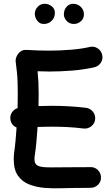

<svg xmlns="http://www.w3.org/2000/svg" viewBox="-20 -968 596 1023"><path d="M35.2 -332.5Q32.7 -352.5 43.9 -369.4Q55.2 -386.2 73.7 -392.1Q74.7 -432.1 74.7 -468.8Q74.7 -503.4 73.7 -529.8Q72.8 -556.2 70.3 -582Q67.9 -607.9 63.5 -640.1Q62 -651.9 68.4 -667Q74.7 -682.1 88.4 -692.9Q102.1 -703.6 122.1 -702.1Q152.3 -700.2 182.6 -699.2Q212.9 -698.2 242.7 -698.2Q298.3 -698.2 356.2 -702.9Q414.1 -707.5 458 -717.8Q480.5 -723.1 500 -710.7Q519.5 -698.2 524.4 -675.8Q529.8 -653.3 517.3 -634Q504.9 -614.7 482.4 -609.4Q428.2 -597.2 365.5 -592Q302.7 -586.9 242.7 -586.9Q210.9 -586.9 180.2 -588.4Q183.1 -559.1 184.6 -531.5Q186 -503.9 186 -468.8Q186 -437 185.1 -402.8Q219.7 -404.3 256.3 -404.3Q302.7 -404.3 348.4 -401.6Q394 -398.9 438.5 -393.6Q460.9 -390.6 475.3 -372.6Q489.7 -354.5 486.8 -331.5Q484.4 -309.1 466.1 -294.9Q447.8 -280.8 425.3 -283.2Q383.8 -288.6 341.8 -290.8Q299.8 -293 256.3 -293Q236.3 -293 217.5 -292.5Q198.7 -292 180.2 -291.5Q177.7 -251 174.1 -212.6Q170.4 -174.3 165.5 -140.6Q163.6 -130.9 163.6 -119.6Q163.6 -91.8 185.1 -83.5Q206.5 -75.2 255.6 -76.2Q304.7 -77.1 387.2 -77.1Q406.7 -77.1 425 -77.1Q443.4 -77.1 461.4 -77.6Q484.4 -78.6 501 -62.5Q517.6 -46.4 518.1 -23.4Q519 -0.5 502.7 15.9Q486.3 32.2 463.4 32.7Q444.8 33.2 425.8 33.2Q406.7 33.2 387.2 33.2Q350.6 33.2 306.2 34.9Q261.7 36.6 217.3 33Q172.9 29.3 135.5 14.6Q98.1 0 75.7 -31.7Q53.2 -63.5 53.2 -119.6Q53.2 -136.7 55.2 -153.8Q59.6 -183.1 62.7 -217.5Q65.9 -252 68.4 -288.6Q39.1 -301.3 35.2 -332.5ZM427.2 -892.1Q427.2 -868.7 410.6 -854.5Q394 -840.3 373.5 -840.3Q350.6 -840.3 335.4 -856.4Q320.3 -872.6 320.3 -891.6Q320.3 -915 334.5 -931.4Q348.6 -947.8 369.6 -947.8Q394 -947.8 410.6 -931.4Q427.2 -915 427.2 -892.1ZM272.5 -899.4Q272.5 -874 255.4 -857.2Q238.3 -840.3 213.4 -840.3Q191.4 -840.3 178.5 -857.7Q165.5 -875 165.5 -894Q165.5 -916 180.9 -931.9Q196.3 -947.8 218.8 -947.8Q238.8 -947.8 255.6 -934.6Q272.5 -921.4 272.5 -899.4Z"/></svg>

Font: Mikhak SemiBold
Style: Regular
Weight: 600
Designer: Amin Abedi
Version: Version 3.3